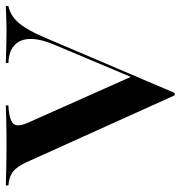

<svg xmlns="http://www.w3.org/2000/svg" viewBox="0 -611 621 661"><g transform="rotate(-90 310.5 -280.5)"><path d="M312.9 10.5 83.1 -498.4Q67.7 -532.3 50.4 -546Q33.1 -559.7 2.4 -562.1V-571Q27.4 -570.2 61.7 -569.4Q96 -568.5 137.9 -568.5Q185.5 -568.5 221.8 -569.4Q258.1 -570.2 278.2 -571V-562.1Q245.2 -560.5 228.2 -553.6Q211.3 -546.8 209.7 -532.3Q208.1 -517.7 219.4 -492.7L379 -134.7L366.9 -118.5L484.7 -398.4Q506.5 -448.4 506.9 -483.9Q507.3 -519.4 486.7 -539.9Q466.1 -560.5 424.2 -562.1V-571Q446.8 -570.2 465.7 -569.8Q484.7 -569.4 501.6 -569Q518.5 -568.5 535.5 -568.5Q557.3 -568.5 577.4 -569.4Q597.6 -570.2 620.2 -571V-562.1Q597.6 -557.3 579.8 -543.5Q562.1 -529.8 546 -504.4Q529.8 -479 512.1 -437.9L321 10.5Z"/></g></svg>

Font: Playfair 144pt
Style: Bold
Weight: 700
Version: Version 2.001;gftools[0.9.30]